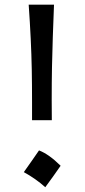

<svg xmlns="http://www.w3.org/2000/svg" viewBox="-20 -779 356 807"><path d="M114.7 -273.9V-350.6Q114.7 -423.3 113.5 -487.1Q112.3 -550.8 109.1 -616.2Q106 -681.6 100.6 -759.3H207Q204.1 -685.1 201.9 -622.1Q199.7 -559.1 198.5 -496.1Q197.3 -433.1 197.3 -358.4L197.8 -273.9ZM144 -146.8Q185.9 -130.7 234.8 -82.3Q219.2 -59.8 203.3 -37.5Q187.5 -15.2 170.3 7.9Q129.5 -28.6 80.1 -55.5Q96.7 -79.1 112.3 -101.1Q127.9 -123.1 144 -146.8Z"/></svg>

Font: Pinar DS1 Medium
Style: Regular
Weight: 500
Designer: Amin Abedi
Version: Version 3.000